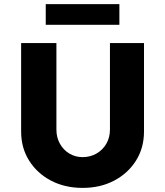

<svg xmlns="http://www.w3.org/2000/svg" viewBox="-20 -910 805 936"><path d="M383 6Q296 6 228.5 -29.5Q161 -65 122 -127Q83 -189 83 -269V-700H255V-278Q255 -240 272 -209.5Q289 -179 318 -161.5Q347 -144 383 -144Q420 -144 450.5 -161.5Q481 -179 498.5 -209.5Q516 -240 516 -278V-700H682V-269Q682 -189 643 -127Q604 -65 536.5 -29.5Q469 6 383 6ZM203 -789V-890H562V-789Z"/></svg>

Font: Lexend
Style: Bold
Weight: 700
Designer: Bonnie Shaver-Troup, Thomas Jockin
Foundry: Lexend
Version: Version 1.007; ttfautohint (v1.8.3)